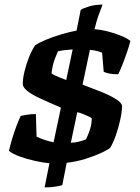

<svg xmlns="http://www.w3.org/2000/svg" viewBox="-20 -700 607 835"><path d="M195 10Q170 8 133.5 0Q97 -8 65.5 -19.5Q34 -31 19 -44Q25 -70 33.5 -98.5Q42 -127 52 -153Q62 -179 70 -196Q80 -198 97.5 -201Q115 -204 136 -204L139 -106Q152 -99 173 -92Q194 -85 213 -81L245 -232Q191 -255 153.5 -272.5Q116 -290 97.5 -305.5Q79 -321 79 -335Q79 -359 87 -391.5Q95 -424 107.5 -454.5Q120 -485 133 -503Q149 -514 178.5 -526.5Q208 -539 244.5 -550Q281 -561 313 -567L331 -657Q343 -665 369 -672.5Q395 -680 426 -680Q424 -673 419 -661Q414 -649 407 -629Q400 -609 391 -573Q419 -571 450 -563Q481 -555 507.5 -544Q534 -533 547 -522Q542 -501 532 -472Q522 -443 511.5 -416.5Q501 -390 494 -377Q469 -377 453.5 -380.5Q438 -384 431 -388L424 -471Q414 -475 400.5 -478.5Q387 -482 371 -483L339 -332Q379 -317 418 -301.5Q457 -286 483.5 -269.5Q510 -253 511 -238Q510 -211 502.5 -177.5Q495 -144 484 -112Q473 -80 459 -57Q448 -48 419 -34.5Q390 -21 351.5 -9Q313 3 270 8L251 105Q243 108 222 111.5Q201 115 174 115ZM288 -79Q308 -80 325.5 -84.5Q343 -89 354 -94Q365 -116 372 -139Q379 -162 379 -186Q377 -188 365.5 -193.5Q354 -199 340.5 -204.5Q327 -210 316 -212ZM296 -485Q279 -484 262 -482Q245 -480 232 -477Q225 -461 219 -445.5Q213 -430 209.5 -414Q206 -398 204 -381Q208 -377 221 -371Q234 -365 268 -352Z"/></svg>

Font: Texturina Medium 12pt ExtraBold
Style: Italic
Weight: 800
Italic angle: -11°
Version: Version 1.002